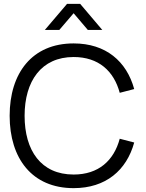

<svg xmlns="http://www.w3.org/2000/svg" viewBox="-20 -960 756 995"><path d="M212.5 -805H287.5L361.5 -891.5L435 -805H510L395.5 -940H327.5ZM361.5 15C528.5 15 636 -77.5 675.5 -221.5L600.5 -241C570 -127.5 490.5 -55.5 361.5 -55.5C192.5 -55.5 107.5 -180 107.5 -360C107.5 -540 194.5 -664.5 361.5 -664.5C490.5 -664.5 570 -592.5 600.5 -479L675.5 -498.5C636 -642.5 528.5 -735 361.5 -735C146.5 -735 30 -581.5 30 -360C30 -138.5 146.5 15 361.5 15Z"/></svg>

Font: Vela Sans
Style: Regular
Weight: 400
Designer: Principal design: Mikhail Sharanda - project Manrope.
Design modification: Ravid Balaliev
Foundry: Mikhail Sharanda
Version: Version 1.001